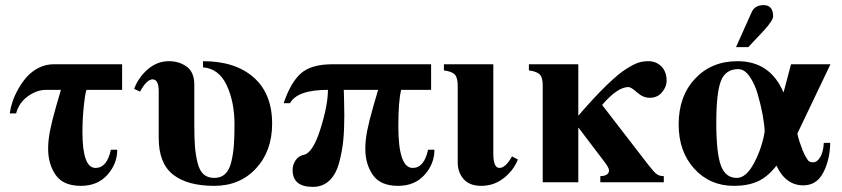

<svg xmlns="http://www.w3.org/2000/svg" viewBox="-20 -712 3290 750"><path d="M218 -361H160Q124 -361 89 -336Q54 -311 43 -269H18Q21 -291 29 -315Q37 -339 52 -365.5Q67 -392 86 -413Q105 -434 132 -447.5Q159 -461 190 -461H457V-361H318Q313 -350 307.5 -298.5Q302 -247 302 -197Q302 -56 353 -56Q398 -56 413 -127H438Q438 -72 399.5 -29Q361 14 296 14Q227 14 197.5 -28.5Q168 -71 168 -131Q168 -164 175.5 -202Q183 -240 199.5 -297.5Q216 -355 218 -361Z M739 -381V-225Q739 -173 741.5 -140.5Q744 -108 751.5 -77Q759 -46 775 -31.5Q791 -17 817 -17Q843 -17 859.5 -32.5Q876 -48 883.5 -79.5Q891 -111 893.5 -143.5Q896 -176 896 -226Q896 -314 865.5 -379Q835 -444 773 -449V-473Q899 -473 971 -409.5Q1043 -346 1043 -229Q1043 -122 980 -54Q917 14 817 14Q712 14 656 -30Q600 -74 600 -173V-355Q600 -402 576 -402Q553 -402 527 -354L504 -365Q521 -410 557.5 -441.5Q594 -473 640 -473Q680 -473 709.5 -451.5Q739 -430 739 -381Z M1664 -361H1547Q1536 -317 1536 -219Q1536 -56 1592 -56Q1637 -56 1652 -127H1677Q1677 -72 1638.5 -29Q1600 14 1535 14Q1466 14 1436.5 -28.5Q1407 -71 1407 -131Q1407 -164 1414.5 -202Q1422 -240 1438.5 -297.5Q1455 -355 1457 -361H1323Q1323 -353 1324 -320Q1325 -287 1325 -262Q1325 -207 1321 -165Q1317 -123 1305 -77.5Q1293 -32 1267 -7Q1241 18 1202 18Q1123 18 1123 -48Q1123 -68 1134.5 -85.5Q1146 -103 1166 -107Q1202 -114 1231.5 -207.5Q1261 -301 1261 -361Q1141 -361 1113 -309H1088Q1115 -389 1155 -425Q1195 -461 1279 -461H1664Z M1907 -461V-112Q1907 -56 1931 -56Q1955 -56 1980 -101L2003 -89Q1986 -46 1947.5 -16Q1909 14 1860 14Q1814 14 1791 -12.5Q1768 -39 1768 -77V-376Q1768 -409 1756.5 -421Q1745 -433 1714 -437V-461Z M2239 -461V-260Q2302 -333 2349.5 -379Q2397 -425 2428 -444Q2459 -463 2476 -468Q2493 -473 2513 -473Q2543 -473 2563.5 -452.5Q2584 -432 2584 -396Q2584 -373 2566 -351.5Q2548 -330 2518 -330Q2492 -330 2468.5 -351Q2445 -372 2435 -372Q2392 -372 2332 -302L2511 -70Q2534 -40 2545 -32Q2556 -24 2573 -24V0H2325V-24Q2359 -25 2359 -47Q2359 -57 2338 -84L2240 -213H2239V0H2100V-379Q2100 -410 2088 -421.5Q2076 -433 2046 -437V-461Z M2855 -528 2916 -664Q2928 -692 2963 -692Q3000 -692 3000 -648Q3000 -633 2966 -595L2903 -528ZM3224 -461 3095 -191Q3095 -183 3104 -156Q3116 -120 3126 -102Q3136 -84 3141.5 -81Q3147 -78 3156 -78Q3172 -78 3184 -98Q3196 -118 3198 -154H3223Q3222 -88 3196 -38Q3170 12 3118 12Q3049 12 3013 -65Q2979 -21 2940 -3.5Q2901 14 2847 14Q2753 14 2692 -53Q2631 -120 2631 -226Q2631 -336 2695 -404.5Q2759 -473 2861 -473Q2988 -473 3040 -352H3041L3070 -461ZM2967 -198Q2966 -226 2959 -264Q2952 -302 2940 -343.5Q2928 -385 2908 -413.5Q2888 -442 2864 -442Q2814 -442 2796 -395.5Q2778 -349 2778 -233Q2778 -114 2796 -65.5Q2814 -17 2858 -17Q2895 -17 2926 -76Q2957 -135 2967 -198Z"/></svg>

Font: STIX
Style: Bold
Weight: 700
Designer: MicroPress Inc., with final additions and corrections provided by Coen Hoffman, Elsevier (retired)
Version: Version 1.1.1